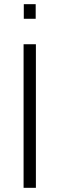

<svg xmlns="http://www.w3.org/2000/svg" viewBox="-20 -900 285 920"><path d="M93 -688H152V0H93ZM94 -880H151V-810H94Z"/></svg>

Font: Saira SemiCondensed Light
Style: Regular
Weight: 300
Width: 4
Designer: Hector Gatti with collaboration of the Omnibus-Type team
Foundry: Omnibus-Type
Version: Version 0.072; ttfautohint (v1.8)